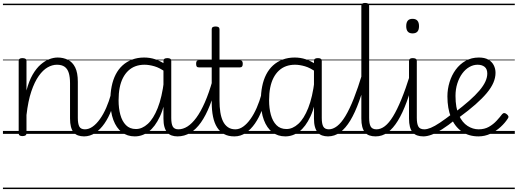

<svg xmlns="http://www.w3.org/2000/svg" viewBox="-20 -910 3519 1305"><path d="M552 17Q529 17 510.5 10.5Q492 4 480 -11Q468 -26 462 -49Q456 -72 456 -105V-344Q456 -386 447.5 -414Q439 -442 419.5 -456Q400 -470 367 -470Q335 -470 303.5 -452Q272 -434 243.5 -394Q215 -354 193 -289Q171 -224 160 -128V-4Q160 6 153 10.5Q146 15 132 15Q120 15 113.5 10.5Q107 6 107 -4V-496Q107 -506 113.5 -510.5Q120 -515 132 -515Q146 -515 153 -510.5Q160 -506 160 -496V-295Q177 -360 202 -403Q227 -446 256.5 -471.5Q286 -497 315.5 -508Q345 -519 372 -519Q410 -519 441.5 -503.5Q473 -488 491 -452Q509 -416 509 -354V-109Q509 -69 519 -50Q529 -31 558 -31Q568 -31 573 -23.5Q578 -16 577.5 -7Q577 2 570.5 9.5Q564 17 552 17ZM0 365H646V375H0ZM0 -20H646V0H0ZM0 -505H646V-500H0ZM0 -885H646V-875H0Z M551 17Q540 17 534.5 9.5Q529 2 529.5 -7Q530 -16 537 -23.5Q544 -31 557 -31Q584 -31 610 -49.5Q636 -68 659.5 -101Q683 -134 702 -177.5Q721 -221 735 -272Q738 -282 746 -284Q754 -286 761 -281.5Q768 -277 766 -266Q756 -212 737 -161.5Q718 -111 690 -70.5Q662 -30 627 -6.5Q592 17 551 17ZM646 365V375ZM646 -20V0ZM646 -505V-500ZM646 -885V-875Z M896 17Q845 17 808 -11.5Q771 -40 750.5 -94.5Q730 -149 730 -227Q730 -278 739 -323Q748 -368 766.5 -404Q785 -440 813 -465.5Q841 -491 878 -505Q915 -519 960 -519Q999 -519 1034 -507.5Q1069 -496 1107 -471V-419Q1066 -449 1029.5 -459.5Q993 -470 962 -470Q929 -470 901.5 -460Q874 -450 852.5 -430Q831 -410 816 -381Q801 -352 793.5 -314Q786 -276 786 -228Q786 -174 798 -130Q810 -86 836 -59.5Q862 -33 904 -33Q946 -33 984.5 -68Q1023 -103 1052 -176Q1081 -249 1095 -363L1115 -301Q1100 -189 1067 -118.5Q1034 -48 990.5 -15.5Q947 17 896 17ZM1187 17Q1164 17 1146 10.5Q1128 4 1116 -10.5Q1104 -25 1097.5 -48Q1091 -71 1091 -104V-496Q1091 -506 1097.5 -510.5Q1104 -515 1118 -515Q1131 -515 1137.5 -510.5Q1144 -506 1144 -496V-108Q1144 -68 1154.5 -49.5Q1165 -31 1193 -31Q1203 -31 1207.5 -23.5Q1212 -16 1211.5 -7Q1211 2 1205 9.5Q1199 17 1187 17ZM646 365H1281V375H646ZM646 -20H1281V0H646ZM646 -505H1281V-500H646ZM646 -885H1281V-875H646Z M1186 17Q1175 17 1169.5 9.5Q1164 2 1164.5 -7Q1165 -16 1172 -23.5Q1179 -31 1192 -31Q1224 -31 1254.5 -50.5Q1285 -70 1314.5 -110Q1344 -150 1372 -213.5Q1400 -277 1425 -365Q1428 -375 1437 -375.5Q1446 -376 1453 -370.5Q1460 -365 1457 -355Q1434 -264 1406.5 -194.5Q1379 -125 1346 -78Q1313 -31 1273 -7Q1233 17 1186 17ZM1281 365V375ZM1281 -20V0ZM1281 -505V-500ZM1281 -885V-875Z M1572 17Q1532 17 1503.5 1.5Q1475 -14 1456 -43.5Q1437 -73 1428 -116.5Q1419 -160 1419 -216V-452H1332Q1321 -452 1317 -458Q1313 -464 1313 -476Q1313 -489 1317 -494.5Q1321 -500 1332 -500H1419V-711Q1419 -721 1425.5 -725.5Q1432 -730 1446 -730Q1458 -730 1465 -725.5Q1472 -721 1472 -711V-500H1611Q1621 -500 1625.5 -494.5Q1630 -489 1630 -476Q1630 -464 1625.5 -458Q1621 -452 1611 -452H1472V-225Q1472 -183 1477.5 -147.5Q1483 -112 1495.5 -86Q1508 -60 1529 -45.5Q1550 -31 1579 -31Q1589 -31 1594 -23.5Q1599 -16 1598.5 -7Q1598 2 1591.5 9.5Q1585 17 1572 17ZM1281 365H1669V375H1281ZM1281 -20H1669V0H1281ZM1281 -505H1669V-500H1281ZM1281 -885H1669V-875H1281Z M1574 17Q1563 17 1557.5 9.5Q1552 2 1552.5 -7Q1553 -16 1560 -23.5Q1567 -31 1580 -31Q1607 -31 1633 -49.5Q1659 -68 1682.5 -101Q1706 -134 1725 -177.5Q1744 -221 1758 -272Q1761 -282 1769 -284Q1777 -286 1784 -281.5Q1791 -277 1789 -266Q1779 -212 1760 -161.5Q1741 -111 1713 -70.5Q1685 -30 1650 -6.5Q1615 17 1574 17ZM1669 365V375ZM1669 -20V0ZM1669 -505V-500ZM1669 -885V-875Z M1919 17Q1868 17 1831 -11.5Q1794 -40 1773.5 -94.5Q1753 -149 1753 -227Q1753 -278 1762 -323Q1771 -368 1789.5 -404Q1808 -440 1836 -465.5Q1864 -491 1901 -505Q1938 -519 1983 -519Q2022 -519 2057 -507.5Q2092 -496 2130 -471V-419Q2089 -449 2052.5 -459.5Q2016 -470 1985 -470Q1952 -470 1924.5 -460Q1897 -450 1875.5 -430Q1854 -410 1839 -381Q1824 -352 1816.5 -314Q1809 -276 1809 -228Q1809 -174 1821 -130Q1833 -86 1859 -59.5Q1885 -33 1927 -33Q1969 -33 2007.5 -68Q2046 -103 2075 -176Q2104 -249 2118 -363L2138 -301Q2123 -189 2090 -118.5Q2057 -48 2013.5 -15.5Q1970 17 1919 17ZM2210 17Q2187 17 2169 10.5Q2151 4 2139 -10.5Q2127 -25 2120.5 -48Q2114 -71 2114 -104V-496Q2114 -506 2120.5 -510.5Q2127 -515 2141 -515Q2154 -515 2160.5 -510.5Q2167 -506 2167 -496V-108Q2167 -68 2177.5 -49.5Q2188 -31 2216 -31Q2226 -31 2230.5 -23.5Q2235 -16 2234.5 -7Q2234 2 2228 9.5Q2222 17 2210 17ZM1669 365H2304V375H1669ZM1669 -20H2304V0H1669ZM1669 -505H2304V-500H1669ZM1669 -885H2304V-875H1669Z M2209 17Q2198 17 2192.5 9.5Q2187 2 2187.5 -7Q2188 -16 2195 -23.5Q2202 -31 2215 -31Q2243 -31 2271.5 -53Q2300 -75 2328 -121.5Q2356 -168 2384.5 -240Q2413 -312 2443 -411Q2446 -421 2455 -422Q2464 -423 2471.5 -418Q2479 -413 2475 -402Q2449 -300 2421 -222Q2393 -144 2361 -91Q2329 -38 2291.5 -10.5Q2254 17 2209 17ZM2304 365V375ZM2304 -20V0ZM2304 -505V-500ZM2304 -885V-875Z M2533 17Q2509 17 2490.5 10.5Q2472 4 2460 -11Q2448 -26 2442 -49Q2436 -72 2436 -105V-871Q2436 -881 2442.5 -885.5Q2449 -890 2461 -890Q2475 -890 2482 -885.5Q2489 -881 2489 -871V-109Q2489 -69 2499.5 -50Q2510 -31 2539 -31Q2548 -31 2553 -23.5Q2558 -16 2557 -7Q2556 2 2550 9.5Q2544 17 2533 17ZM2304 365H2628V375H2304ZM2304 -20H2628V0H2304ZM2304 -505H2628V-500H2304ZM2304 -885H2628V-875H2304Z M2533 17Q2522 17 2516.5 9.5Q2511 2 2511.5 -7Q2512 -16 2519 -23.5Q2526 -31 2539 -31Q2568 -31 2596 -52.5Q2624 -74 2651.5 -119Q2679 -164 2708 -234.5Q2737 -305 2767 -401Q2770 -411 2778.5 -412Q2787 -413 2794 -407.5Q2801 -402 2798 -391Q2772 -293 2744 -217Q2716 -141 2684 -89Q2652 -37 2615 -10Q2578 17 2533 17ZM2628 365V375ZM2628 -20V0ZM2628 -505V-500ZM2628 -885V-875Z M2858 17Q2834 17 2815.5 10.5Q2797 4 2784.5 -11Q2772 -26 2766 -49Q2760 -72 2760 -105V-496Q2760 -506 2766.5 -510.5Q2773 -515 2785 -515Q2799 -515 2806 -510.5Q2813 -506 2813 -496V-109Q2813 -69 2823.5 -50Q2834 -31 2864 -31Q2874 -31 2878.5 -23.5Q2883 -16 2882 -7Q2881 2 2875 9.5Q2869 17 2858 17ZM2784 -683Q2762 -683 2751.5 -695.5Q2741 -708 2741 -732Q2741 -757 2751.5 -769.5Q2762 -782 2784 -782Q2806 -782 2817 -769.5Q2828 -757 2828 -732Q2828 -707 2817 -695Q2806 -683 2784 -683ZM2628 365H2953V375H2628ZM2628 -20H2953V0H2628ZM2628 -505H2953V-500H2628ZM2628 -885H2953V-875H2628Z M2858 17Q2847 17 2841.5 9.5Q2836 2 2836.5 -7Q2837 -16 2844 -23.5Q2851 -31 2864 -31Q2883 -31 2908.5 -41.5Q2934 -52 2970 -76Q3006 -100 3058 -140Q3066 -146 3073.5 -143.5Q3081 -141 3085.5 -133.5Q3090 -126 3089.5 -117.5Q3089 -109 3081 -102Q3026 -57 2984.5 -31Q2943 -5 2912.5 6Q2882 17 2858 17ZM2953 365V375ZM2953 -20V0ZM2953 -505V-500ZM2953 -885V-875Z M3232 17Q3165 17 3117.5 -17Q3070 -51 3045.5 -112Q3021 -173 3021 -255Q3021 -304 3035.5 -351.5Q3050 -399 3077.5 -436.5Q3105 -474 3144.5 -496.5Q3184 -519 3235 -519Q3275 -519 3299.5 -504.5Q3324 -490 3336 -466.5Q3348 -443 3348 -415Q3348 -382 3333.5 -348Q3319 -314 3288.5 -277.5Q3258 -241 3212 -200.5Q3166 -160 3102 -113L3069 -144Q3127 -188 3169 -225Q3211 -262 3238.5 -294.5Q3266 -327 3279 -355.5Q3292 -384 3292 -410Q3292 -441 3274 -455.5Q3256 -470 3226 -470Q3197 -470 3170 -454.5Q3143 -439 3122 -410.5Q3101 -382 3088.5 -343Q3076 -304 3076 -258Q3076 -177 3099 -127Q3122 -77 3158 -54Q3194 -31 3233 -31Q3273 -31 3303 -48Q3333 -65 3355.5 -89.5Q3378 -114 3393 -134Q3400 -142 3408 -141.5Q3416 -141 3424 -134Q3432 -128 3435 -120.5Q3438 -113 3432 -105Q3413 -75 3382.5 -47Q3352 -19 3313.5 -1Q3275 17 3232 17ZM2953 365H3479V375H2953ZM2953 -20H3479V0H2953ZM2953 -505H3479V-500H2953ZM2953 -885H3479V-875H2953Z"/></svg>

Font: Playwrite GB S Guides
Style: Regular
Weight: 400
Designer: Veronika Burian, José Scaglione
Foundry: TypeTogether
Version: Version 1.003